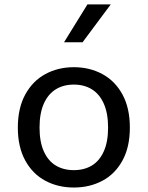

<svg xmlns="http://www.w3.org/2000/svg" viewBox="-20 -826 660 858"><path d="M310 12Q239.3 12 182.7 -18.2Q126 -48.3 92.8 -108.8Q59.7 -169.2 59.7 -255.8Q59.7 -342.7 92.8 -403.5Q126 -464.3 182.8 -495Q239.5 -525.7 310 -525.7Q380.5 -525.7 437.4 -495Q494.3 -464.3 527.3 -403.7Q560.3 -343 560.3 -255.8Q560.3 -168.8 527.3 -108.6Q494.3 -48.3 437.5 -18.2Q380.7 12 310 12ZM310 -448Q263.8 -448 229.4 -426.9Q195 -405.8 175.8 -362.8Q156.7 -319.8 156.7 -256Q156.7 -192.3 175.8 -149.7Q195 -107 229.3 -86.3Q263.7 -65.7 310 -65.7Q356.3 -65.7 390.5 -86.3Q424.7 -107 443.8 -149.7Q463 -192.3 463 -256Q463 -319.8 443.8 -362.8Q424.7 -405.8 390.4 -426.9Q356.2 -448 310 -448ZM349 -637.2 474.8 -806.2H370.7L266.2 -637.2Z"/></svg>

Font: Monaspace Neon Var ExtraLight
Style: Regular
Weight: 200
Designer: Riley Cran and the Lettermatic Team
Version: Version 1.200 (Monaspace Neon Var)